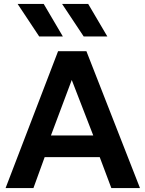

<svg xmlns="http://www.w3.org/2000/svg" viewBox="-20 -962 744 982"><path d="M8.5 0 277 -700H422L696 0H549.5L490 -158.5H208.5L151 0ZM240.5 -269H457L347 -553ZM529 -775.5H408L297.5 -942H431ZM301.5 -775.5H180.5L70 -942H203.5Z"/></svg>

Font: Geologica Medium
Style: Regular
Weight: 500
Designer: Sindre Bremnes, Frode Helland
Foundry: Monokrom Skriftforlag AS
Version: Version 1.010;gftools[0.9.28]